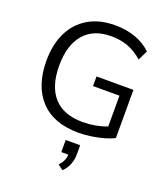

<svg xmlns="http://www.w3.org/2000/svg" viewBox="-172 -834 1069 1222"><g transform="rotate(20 363.0 -223.0)"><path d="M409 9Q239 9 150 -87Q61 -183 61 -352Q61 -464 101 -545Q141 -626 216 -670Q291 -714 397 -714Q472 -714 535 -691.5Q598 -669 642 -626L610 -560Q562 -602 511 -621Q460 -640 396 -640Q276 -640 212 -564.5Q148 -489 148 -352Q148 -212 214 -138Q280 -64 411 -64Q496 -64 574 -93V-302H395V-367H645V-41Q617 -26 577.5 -15Q538 -4 494 2.5Q450 9 409 9ZM395 268 360 242Q379 221 387.5 202Q396 183 397 162H349V80H447V140Q447 177 434.5 209.5Q422 242 395 268Z"/></g></svg>

Font: Nunito Sans
Style: Regular
Weight: 400
Designer: Vernon Adams
Foundry: Vernon Adams
Version: Version 3.101; ttfautohint (v1.8.4.7-5d5b);gftools[0.9.27]